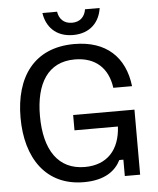

<svg xmlns="http://www.w3.org/2000/svg" viewBox="-57 -876 772 936"><g transform="rotate(-5 329.0 -407.5)"><path d="M325.8 -706.7C411.7 -706.7 456.7 -760.8 465.8 -826.7H394.2C389.2 -793.3 367.5 -766.7 325.8 -766.7C284.2 -766.7 262.5 -793.3 257.5 -826.7H185.8C195 -760.8 240 -706.7 325.8 -706.7ZM315.8 12.5C420 12.5 471.7 -30 496.7 -80H516.7V0H591.7V-318.3H291.7V-243.3H504.2C498.3 -129.2 435.8 -60.8 326.7 -60.8C198.3 -60.8 130 -158.3 130 -328.3C130 -486.7 191.7 -587.5 322.5 -587.5C424.2 -587.5 485 -530.8 498.3 -433.3H590C573.3 -576.7 483.3 -662.5 326.7 -662.5C129.2 -662.5 35 -525 35 -327.5C35 -130 130 12.5 315.8 12.5Z"/></g></svg>

Font: Familjen Grotesk
Style: Regular
Weight: 400
Designer: Anders Wikstroem, Jonas Baeckman, Matilda Gysing, Kristian Moeller
Foundry: Familjen STHLM AB
Version: Version 2.000